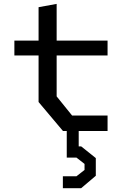

<svg xmlns="http://www.w3.org/2000/svg" viewBox="-20 -674 660 988"><path d="M304 0H323.5V137H373.5L415 169.5V200.5L373.5 233H303.5V294.5H397.5L473 230.5V139.5L398 79.5H385V0H533.5V-79.5H351L271.5 -178V-388.5H533.5V-465H271.5V-654L178.5 -637V-465H54V-388.5H178.5V-149Z"/></svg>

Font: FontWithASyntaxHighlighterNightOwl
Style: Regular
Weight: 400
Designer: Riley Cran & the Lettermatic Team
Foundry: Lettermatic
Version: Version 1.000 (FontWithASyntaxHighlighterNightOwl)